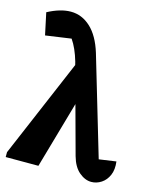

<svg xmlns="http://www.w3.org/2000/svg" viewBox="-131 -826 742 913"><g transform="rotate(15 240.5 -369.5)"><path d="M413 -104 497 -116Q502 -77 490 -49Q478 -21 455 -6Q432 9 406 9Q375 9 346 -15.5Q317 -40 303 -90L238 -329L144 0H-17V-24L189 -508L185 -524Q167 -586 140 -625L14 -607L-9 -715Q21 -731 49.5 -739.5Q78 -748 104 -748Q159 -748 202 -708Q245 -668 269 -590Z"/></g></svg>

Font: Piazzolla
Style: Bold
Weight: 700
Designer: Juan Pablo del Peral
Foundry: Huerta Tipografica
Version: Version 1.330